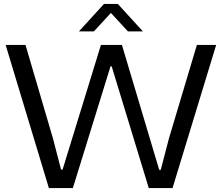

<svg xmlns="http://www.w3.org/2000/svg" viewBox="-20 -958 1131 978"><path d="M229 0 8.8 -729H109.9L250 -252L291 -94.2H298.8L494.1 -729H601.1L791 -92.8H798.8L840.8 -253.9L982.9 -729H1081.1L858.9 0H737.8L548.8 -620.1H543L351.1 0ZM381.8 -797.9 509.8 -938H580.1L708 -797.9H631.8L544.9 -892.1L458 -797.9Z"/></svg>

Font: Lumene Sans Expanded
Style: Regular
Weight: 400
Width: 7
Designer: Deni Anggara
Version: Version 1.003;Glyphs 3.1.2 (3151)